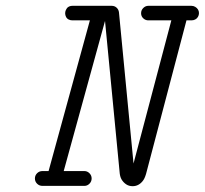

<svg xmlns="http://www.w3.org/2000/svg" viewBox="-20 -641 704 660"><path d="M126 -2Q115 -2 107.5 -9.5Q100 -17 100 -27.5Q100 -38 107.5 -45.5Q115 -53 126 -53H147L289 -571H229Q222 -571 216 -574Q210 -577 207 -583Q204 -589 204 -595Q204 -601 206 -605.5Q208 -610 211 -614Q218 -621 229 -621H364Q374 -621 381 -614.5Q388 -608 389 -598L439 -79L569 -571H490Q480 -571 472.5 -578Q465 -585 465 -595.5Q465 -606 472.5 -613.5Q480 -621 490 -621H638Q645 -621 651 -617.5Q657 -614 660.5 -608.5Q664 -603 664 -596Q664 -589 660.5 -583Q657 -577 651 -574Q645 -571 638 -571H621L482 -43Q477 -26 470 -18Q456 -1 436 -1Q423 -1 413.5 -7.5Q404 -14 398 -24Q392 -34 391 -51L341 -569L199 -53H270Q280 -53 287.5 -45.5Q295 -38 295 -27.5Q295 -17 287.5 -9.5Q280 -2 270 -2Z"/></svg>

Font: TT2020Base
Style: Italic
Weight: 400
Italic angle: -15°
Version: Version 0.2.000